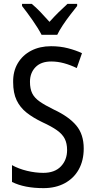

<svg xmlns="http://www.w3.org/2000/svg" viewBox="-20 -963 494 993"><path d="M413 -195Q413 -133 387.5 -87Q362 -41 315 -15.5Q268 10 205 10Q106 10 42 -22V-109Q76 -90 119.5 -79.5Q163 -69 204 -69Q263 -69 295 -102.5Q327 -136 327 -187Q327 -221 315 -245Q303 -269 275 -289Q247 -309 199 -331Q151 -354 117.5 -380.5Q84 -407 66 -444.5Q48 -482 48 -538Q47 -594 72 -636Q97 -678 141.5 -701Q186 -724 244 -724Q291 -724 331.5 -713.5Q372 -703 404 -688L377 -611Q344 -627 311 -636Q278 -645 245 -645Q192 -645 163.5 -615.5Q135 -586 135 -540Q135 -504 146.5 -480.5Q158 -457 185 -438Q212 -419 259 -396Q336 -360 374.5 -314Q413 -268 413 -195ZM195 -783Q178 -816 149 -857.5Q120 -899 94 -932V-943H144Q165 -926 189 -901Q213 -876 236 -850Q262 -879 282.5 -899Q303 -919 329 -943H379V-932Q363 -912 343 -886Q323 -860 305 -833Q287 -806 276 -783Z"/></svg>

Font: Noto Sans Ethiopic Cond
Style: Regular
Weight: 400
Width: 3
Designer: Monotype Design Team
Foundry: Monotype Imaging Inc.
Version: Version 2.102; ttfautohint (v1.8.4.7-5d5b)